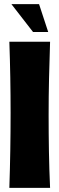

<svg xmlns="http://www.w3.org/2000/svg" viewBox="-20 -904 286 924"><path d="M221 -703Q218 -615 216 -527Q214 -439 214 -350Q214 -262 215.5 -175Q217 -88 221 0H25Q31 -180 31 -361Q31 -532 25 -703ZM35 -884H168L212 -750H139Z"/></svg>

Font: CAT Rhythmus
Style: Regular
Weight: 400
Designer: Peter Wiegel nach alter Vorlage
Foundry: Peter Wiegel
Version: 1.000